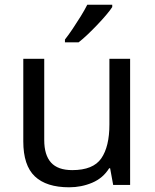

<svg xmlns="http://www.w3.org/2000/svg" viewBox="-20 -786 658 816"><path d="M533 -536V0H461L448 -71H444Q418 -29 372 -9.5Q326 10 274 10Q177 10 128 -36.5Q79 -83 79 -185V-536H168V-191Q168 -127 197 -95Q226 -63 287 -63Q376 -63 410.5 -113Q445 -163 445 -257V-536ZM457 -756Q448 -742 431 -722Q414 -702 393.5 -680.5Q373 -659 352.5 -639.5Q332 -620 314 -606H256V-618Q271 -637 288.5 -663Q306 -689 323 -716.5Q340 -744 351 -766H457Z"/></svg>

Font: Noto Sans Kawi
Style: Regular
Weight: 400
Designer: Fadhl Haqq
Version: Version 1.000